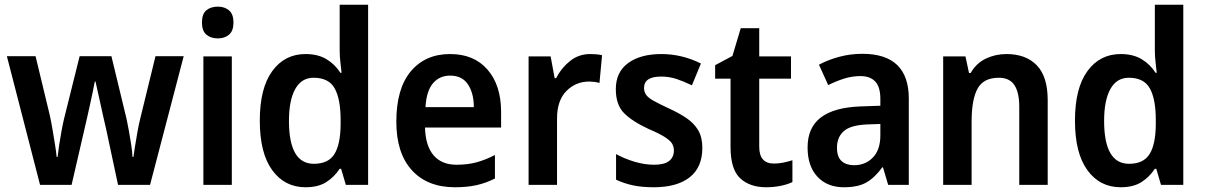

<svg xmlns="http://www.w3.org/2000/svg" viewBox="-20 -780 5086 810"><path d="M427 -239Q423 -255 417 -282Q411 -309 404.5 -339Q398 -369 392 -395Q386 -421 383 -436H380Q377 -420 371.5 -393.5Q366 -367 359.5 -337.5Q353 -308 347 -281.5Q341 -255 337 -238L282 0H149L9 -543H130L190 -294Q196 -267 201.5 -234Q207 -201 212 -170.5Q217 -140 219 -118H223Q225 -138 229.5 -167.5Q234 -197 239.5 -227Q245 -257 250 -278L316 -543H450L514 -278Q518 -259 523.5 -229.5Q529 -200 533.5 -170Q538 -140 539 -118H543Q545 -134 549.5 -162Q554 -190 559.5 -221.5Q565 -253 572 -281L636 -543H755L613 0H478Z M899 -752Q928 -752 946.5 -736Q965 -720 965 -685Q965 -650 946.5 -634Q928 -618 899 -618Q869 -618 850.5 -634Q832 -650 832 -685Q832 -721 850.5 -736.5Q869 -752 899 -752ZM958 -542V0H838V-542Z M1269 10Q1181 10 1128.5 -62Q1076 -134 1076 -271Q1076 -408 1128.5 -480Q1181 -552 1269 -552Q1321 -552 1357 -530.5Q1393 -509 1416 -473H1421Q1419 -492 1416 -517.5Q1413 -543 1413 -566V-760H1533V0H1439L1419 -68H1413Q1390 -33 1356 -11.5Q1322 10 1269 10ZM1304 -89Q1365 -89 1390.5 -129.5Q1416 -170 1417 -253V-274Q1417 -362 1392 -407Q1367 -452 1303 -452Q1252 -452 1225.5 -404.5Q1199 -357 1199 -270Q1199 -89 1304 -89Z M1879 -552Q1980 -552 2037 -486Q2094 -420 2094 -308V-242H1773Q1775 -165 1809 -125Q1843 -85 1906 -85Q1952 -85 1989.5 -95Q2027 -105 2068 -126V-27Q2031 -8 1991 1Q1951 10 1899 10Q1783 10 1717.5 -62Q1652 -134 1652 -267Q1652 -406 1713 -479Q1774 -552 1879 -552ZM1879 -461Q1834 -461 1806.5 -428.5Q1779 -396 1775 -328H1979Q1979 -386 1954.5 -423.5Q1930 -461 1879 -461Z M2470 -552Q2481 -552 2494.5 -551Q2508 -550 2520 -547L2509 -430Q2500 -433 2487.5 -434.5Q2475 -436 2466 -436Q2409 -436 2369.5 -396Q2330 -356 2330 -280V0H2210V-542H2303L2320 -450H2326Q2347 -492 2384 -522Q2421 -552 2470 -552Z M2943 -156Q2943 -74 2889.5 -32Q2836 10 2738 10Q2688 10 2650.5 2Q2613 -6 2579 -22V-130Q2613 -111 2656 -98Q2699 -85 2739 -85Q2783 -85 2803 -101Q2823 -117 2823 -145Q2823 -160 2816 -173Q2809 -186 2786 -201Q2763 -216 2716 -236Q2647 -268 2612.5 -303Q2578 -338 2578 -404Q2578 -476 2630 -514Q2682 -552 2770 -552Q2857 -552 2937 -512L2899 -420Q2866 -436 2835 -446.5Q2804 -457 2769 -457Q2697 -457 2697 -409Q2697 -393 2705.5 -380.5Q2714 -368 2737 -355Q2760 -342 2803 -322Q2845 -303 2876.5 -281.5Q2908 -260 2925.5 -230.5Q2943 -201 2943 -156Z M3245 -90Q3265 -90 3284.5 -94Q3304 -98 3323 -104V-12Q3303 -2 3273.5 4Q3244 10 3212 10Q3144 10 3103 -27.5Q3062 -65 3062 -160V-448H2997V-505L3070 -544L3105 -661H3183V-542H3317V-448H3183V-161Q3183 -90 3245 -90Z M3618 -553Q3814 -553 3814 -364V0H3727L3705 -74H3702Q3671 -31 3635.5 -10.5Q3600 10 3540 10Q3470 10 3428.5 -34.5Q3387 -79 3387 -158Q3387 -242 3443 -284.5Q3499 -327 3610 -331L3694 -334V-363Q3694 -413 3672.5 -436Q3651 -459 3610 -459Q3575 -459 3541.5 -448.5Q3508 -438 3474 -421L3435 -507Q3474 -528 3521 -540.5Q3568 -553 3618 -553ZM3637 -255Q3568 -252 3539.5 -226.5Q3511 -201 3511 -157Q3511 -118 3530.5 -100.5Q3550 -83 3583 -83Q3631 -83 3662.5 -115.5Q3694 -148 3694 -209V-257Z M4226 -552Q4308 -552 4354 -504.5Q4400 -457 4400 -357V0H4280V-330Q4280 -390 4259.5 -421Q4239 -452 4194 -452Q4129 -452 4104 -406Q4079 -360 4079 -267V0H3959V-542H4053L4068 -472H4075Q4099 -514 4139.5 -533Q4180 -552 4226 -552Z M4708 10Q4620 10 4567.5 -62Q4515 -134 4515 -271Q4515 -408 4567.5 -480Q4620 -552 4708 -552Q4760 -552 4796 -530.5Q4832 -509 4855 -473H4860Q4858 -492 4855 -517.5Q4852 -543 4852 -566V-760H4972V0H4878L4858 -68H4852Q4829 -33 4795 -11.5Q4761 10 4708 10ZM4743 -89Q4804 -89 4829.5 -129.5Q4855 -170 4856 -253V-274Q4856 -362 4831 -407Q4806 -452 4742 -452Q4691 -452 4664.5 -404.5Q4638 -357 4638 -270Q4638 -89 4743 -89Z"/></svg>

Font: Noto Sans Malayalam SemiCondensed SemiBold
Style: Regular
Weight: 600
Width: 4
Designer: Jelle Bosma - Monotype Design Team
Foundry: Monotype Imaging Inc.
Version: Version 2.104; ttfautohint (v1.8.4.7-5d5b)